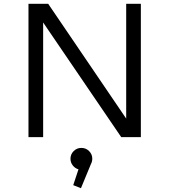

<svg xmlns="http://www.w3.org/2000/svg" viewBox="-20 -720 890 1008"><path d="M642.5 -700H719.5V0H616.5L206.5 -602V0H129.5V-700H233L642.5 -97.5ZM464.5 113Q464.5 128 457.5 141L405 268L364.5 252L392 169Q373.5 163.5 361.8 148.2Q350 133 350 113Q350 90 366.8 73.2Q383.5 56.5 407 56.5Q431 56.5 447.8 73.2Q464.5 90 464.5 113Z"/></svg>

Font: League Mono Wide Light
Style: Regular
Weight: 300
Width: 8
Designer: Tyler Finck
Foundry: The League of Moveable Type / Tyler Finck
Version: Version 2.210